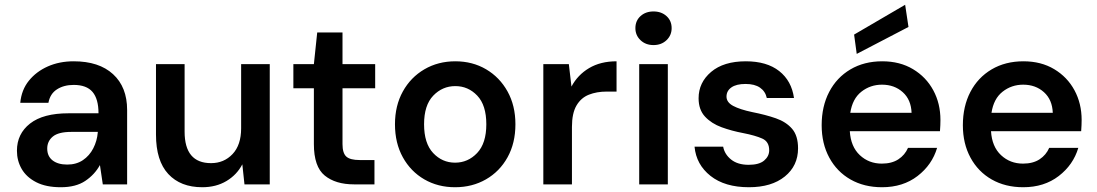

<svg xmlns="http://www.w3.org/2000/svg" viewBox="-20 -773 4599 805"><path d="M235 12Q173 12 132 -9Q91 -30 71 -64.5Q51 -99 51 -141Q51 -212 106 -255Q161 -298 267 -298H393Q393 -358 368 -387.5Q343 -417 289 -417Q248 -417 219 -398.5Q190 -380 183 -342H65Q70 -396 101 -434.5Q132 -473 180.5 -494.5Q229 -516 289 -516Q395 -516 454 -462Q513 -408 513 -312V0H411L399 -81Q377 -41 337.5 -14.5Q298 12 235 12ZM262 -83Q300 -83 327.5 -101.5Q355 -120 371 -151Q387 -182 390 -218V-220H279Q225 -220 201.5 -200.5Q178 -181 178 -150Q178 -118 200.5 -100.5Q223 -83 262 -83Z M828 12Q737 12 685.5 -43.5Q634 -99 634 -209V-504H754V-221Q754 -89 865 -89Q919 -89 955 -127Q991 -165 991 -235V-504H1111V0H1005L996 -84Q973 -40 929.5 -14Q886 12 828 12Z M1464 0Q1387 0 1341.5 -37Q1296 -74 1296 -169V-403H1210V-504H1296L1310 -637H1416V-504H1553V-403H1416V-169Q1416 -131 1432 -116.5Q1448 -102 1488 -102H1550V0Z M1888 12Q1816 12 1759 -21Q1702 -54 1669 -113.5Q1636 -173 1636 -252Q1636 -330 1669 -389.5Q1702 -449 1759.5 -482.5Q1817 -516 1889 -516Q1961 -516 2018 -482.5Q2075 -449 2108 -389.5Q2141 -330 2141 -252Q2141 -173 2108 -113.5Q2075 -54 2017.5 -21Q1960 12 1888 12ZM1888 -91Q1942 -91 1980.5 -131.5Q2019 -172 2019 -252Q2019 -332 1981 -372Q1943 -412 1889 -412Q1835 -412 1796.5 -372Q1758 -332 1758 -252Q1758 -172 1796 -131.5Q1834 -91 1888 -91Z M2258 0V-504H2365L2376 -410Q2402 -459 2450 -487.5Q2498 -516 2565 -516V-389H2523Q2482 -389 2449 -376Q2416 -363 2397 -330.5Q2378 -298 2378 -241V0Z M2720 -584Q2687 -584 2665.5 -604.5Q2644 -625 2644 -655Q2644 -686 2665.5 -705.5Q2687 -725 2720 -725Q2753 -725 2774.5 -705.5Q2796 -686 2796 -655Q2796 -625 2774.5 -604.5Q2753 -584 2720 -584ZM2660 0V-504H2780V0Z M3120 12Q3019 12 2959 -35.5Q2899 -83 2892 -158H3012Q3018 -126 3045.5 -104Q3073 -82 3119 -82Q3163 -82 3184 -100Q3205 -118 3205 -143Q3205 -179 3176 -192Q3147 -205 3096 -215Q3048 -224 3005.5 -239.5Q2963 -255 2936 -284Q2909 -313 2909 -361Q2909 -427 2961.5 -471.5Q3014 -516 3107 -516Q3195 -516 3247 -475Q3299 -434 3309 -362H3195Q3189 -390 3166.5 -405.5Q3144 -421 3106 -421Q3067 -421 3046.5 -406.5Q3026 -392 3026 -368Q3026 -344 3054 -329Q3082 -314 3134 -303Q3190 -292 3233 -277Q3276 -262 3301 -233Q3326 -204 3326 -151Q3326 -78 3270.5 -33Q3215 12 3120 12Z M3678 12Q3603 12 3546 -20.5Q3489 -53 3457 -112Q3425 -171 3425 -248Q3425 -327 3456.5 -387.5Q3488 -448 3545.5 -482Q3603 -516 3679 -516Q3753 -516 3808 -483Q3863 -450 3893 -394.5Q3923 -339 3923 -270Q3923 -260 3922.5 -248Q3922 -236 3921 -223H3543Q3547 -158 3585 -122.5Q3623 -87 3677 -87Q3719 -87 3746.5 -105Q3774 -123 3787 -153H3909Q3888 -82 3827 -35Q3766 12 3678 12ZM3678 -418Q3629 -418 3591.5 -388.5Q3554 -359 3545 -300H3802Q3800 -355 3765 -386.5Q3730 -418 3678 -418ZM3572 -547 3561 -628 3775 -753 3789 -660Z M4270 12Q4195 12 4138 -20.5Q4081 -53 4049 -112Q4017 -171 4017 -248Q4017 -327 4048.5 -387.5Q4080 -448 4137.5 -482Q4195 -516 4271 -516Q4345 -516 4400 -483Q4455 -450 4485 -394.5Q4515 -339 4515 -270Q4515 -260 4514.5 -248Q4514 -236 4513 -223H4135Q4139 -158 4177 -122.5Q4215 -87 4269 -87Q4311 -87 4338.5 -105Q4366 -123 4379 -153H4501Q4480 -82 4419 -35Q4358 12 4270 12ZM4270 -418Q4221 -418 4183.5 -388.5Q4146 -359 4137 -300H4394Q4392 -355 4357 -386.5Q4322 -418 4270 -418Z"/></svg>

Font: DM Sans SemiBold
Style: Regular
Weight: 600
Designer: Colophon Foundry, Jonny Pinhorn
Foundry: Colophon Foundry
Version: Version 4.004; ttfautohint (v1.8.4.7-5d5b)